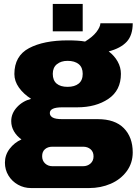

<svg xmlns="http://www.w3.org/2000/svg" viewBox="-20 -745 707 975"><path d="M5 81Q5 42 29 10.5Q53 -21 89 -37Q65 -54 51 -78Q37 -102 37 -130Q37 -169 66 -200.5Q95 -232 138 -243Q99 -268 76 -300.5Q53 -333 53 -369Q53 -461 127.5 -500.5Q202 -540 325 -540Q379 -540 412 -534Q451 -558 470 -583Q489 -608 490 -627H654Q654 -566 623.5 -533Q593 -500 532 -484Q561 -462 577.5 -432.5Q594 -403 594 -370Q594 -286 530.5 -243Q467 -200 372 -200H296Q233 -200 233 -171Q233 -157 247 -148.5Q261 -140 296 -140H476Q564 -140 609 -94Q654 -48 654 29Q654 83 623.5 124.5Q593 166 542.5 188Q492 210 432 210H138Q102 210 71.5 193Q41 176 23 146.5Q5 117 5 81ZM400 -370Q400 -403 379.5 -419.5Q359 -436 323 -436Q290 -436 269 -419Q248 -402 248 -370Q248 -337 267.5 -320.5Q287 -304 323 -304Q359 -304 379.5 -320.5Q400 -337 400 -370ZM402 99Q424 99 439.5 85.5Q455 72 455 49Q455 26 440 13Q425 0 402 0H246Q223 0 208.5 12.5Q194 25 194 48Q194 71 209 85Q224 99 246 99ZM248 -725H400V-586H248Z"/></svg>

Font: Archivo Black
Style: Regular
Weight: 400
Designer: Hector Gatti
Foundry: Omnibus-Type
Version: Version 1.101; ttfautohint (v1.8)